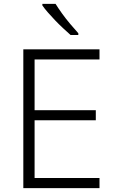

<svg xmlns="http://www.w3.org/2000/svg" viewBox="-20 -968 593 988"><path d="M492 0H100V-714H492V-662H158V-401H473V-349H158V-52H492ZM266 -948Q279 -927 299 -899Q319 -871 342 -844Q365 -817 383 -797V-788H343Q325 -804 304 -823.5Q283 -843 263 -864Q243 -885 226 -904.5Q209 -924 198 -940V-948Z"/></svg>

Font: Noto Sans Thai Light
Style: Regular
Weight: 300
Designer: Monotype Design Team
Foundry: Monotype Imaging Inc.
Version: Version 2.001